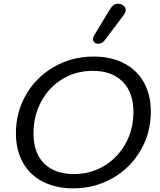

<svg xmlns="http://www.w3.org/2000/svg" viewBox="-20 -1019 875 1049"><path d="M67 -291Q67 -407 123 -503Q179 -599 276.5 -654.5Q374 -710 492 -710Q587 -710 657.5 -673.5Q728 -637 766 -569Q804 -501 804 -409Q804 -293 748 -197Q692 -101 595 -45.5Q498 10 380 10Q285 10 214 -26.5Q143 -63 105 -131Q67 -199 67 -291ZM709 -407Q709 -514 650 -573Q591 -632 486 -632Q395 -632 321 -587Q247 -542 205 -464Q163 -386 163 -291Q163 -184 221 -126Q279 -68 384 -68Q475 -68 549.5 -113Q624 -158 666.5 -235.5Q709 -313 709 -407ZM488 -805Q488 -815 494 -825L580 -967Q599 -999 625 -999Q635 -999 647 -993Q667 -983 667 -965Q667 -953 656 -937L552 -799Q546 -790 536.5 -785Q527 -780 517 -780Q508 -780 502 -783Q488 -791 488 -805Z"/></svg>

Font: Kodchasan Medium
Style: Italic
Weight: 500
Italic angle: -10°
Version: Version 1.000; ttfautohint (v1.6)